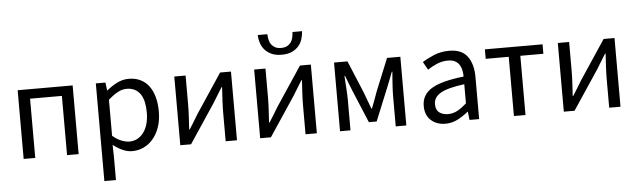

<svg xmlns="http://www.w3.org/2000/svg" viewBox="-54 -937 4494 1353"><g transform="rotate(-5 2193.0 -260.5)"><path d="M82 0V-486H471V0H389V-419H164V0Z M635 205V-486H703L710 -430H713Q746 -458 785.5 -478Q825 -498 868 -498Q915 -498 951 -480.5Q987 -463 1011 -430.5Q1035 -398 1047.5 -352.5Q1060 -307 1060 -250Q1060 -188 1043 -139.5Q1026 -91 997 -57Q968 -23 930 -5.5Q892 12 850 12Q816 12 782.5 -3Q749 -18 715 -44L717 41V205ZM836 -57Q866 -57 891.5 -70.5Q917 -84 935.5 -108.5Q954 -133 964.5 -169Q975 -205 975 -250Q975 -290 968 -323Q961 -356 945.5 -379.5Q930 -403 905.5 -416Q881 -429 847 -429Q816 -429 784.5 -412Q753 -395 717 -363V-108Q750 -80 781 -68.5Q812 -57 836 -57Z M1190 0V-486H1270V-284Q1270 -245 1267.5 -198.5Q1265 -152 1262 -105H1266Q1280 -128 1298.5 -157Q1317 -186 1330 -209L1514 -486H1591V0H1511V-202Q1511 -241 1513.5 -287.5Q1516 -334 1519 -382H1515Q1501 -359 1482.5 -329.5Q1464 -300 1451 -278L1266 0Z M1755 0V-486H1835V-284Q1835 -245 1832.5 -198.5Q1830 -152 1827 -105H1831Q1845 -128 1863.5 -157Q1882 -186 1895 -209L2079 -486H2156V0H2076V-202Q2076 -241 2078.5 -287.5Q2081 -334 2084 -382H2080Q2066 -359 2047.5 -329.5Q2029 -300 2016 -278L1831 0ZM1958 -573Q1916 -573 1887 -586Q1858 -599 1839 -620.5Q1820 -642 1811 -669.5Q1802 -697 1801 -726H1869Q1870 -705 1874.5 -685.5Q1879 -666 1889.5 -652Q1900 -638 1916.5 -629.5Q1933 -621 1958 -621Q1983 -621 1999.5 -629.5Q2016 -638 2026.5 -652Q2037 -666 2041.5 -685.5Q2046 -705 2047 -726H2115Q2113 -697 2104.5 -669.5Q2096 -642 2077 -620.5Q2058 -599 2029 -586Q2000 -573 1958 -573Z M2320 0V-486H2415L2510 -258Q2521 -228 2532 -198.5Q2543 -169 2554 -140H2558Q2569 -169 2580.5 -198.5Q2592 -228 2602 -258L2695 -486H2789V0H2714V-218Q2714 -234 2715 -255.5Q2716 -277 2717.5 -299.5Q2719 -322 2720.5 -344.5Q2722 -367 2724 -386H2720Q2709 -357 2697.5 -327.5Q2686 -298 2675 -271L2583 -46H2528L2434 -271Q2423 -298 2411.5 -327.5Q2400 -357 2389 -386H2385Q2386 -367 2387.5 -344.5Q2389 -322 2390.5 -299.5Q2392 -277 2393 -255.5Q2394 -234 2394 -218V0Z M3065 12Q3004 12 2963.5 -24Q2923 -60 2923 -126Q2923 -206 2994 -248.5Q3065 -291 3221 -308Q3221 -331 3216.5 -353Q3212 -375 3201 -392Q3190 -409 3170.5 -419.5Q3151 -430 3121 -430Q3079 -430 3042 -414Q3005 -398 2976 -378L2944 -435Q2978 -457 3027 -477.5Q3076 -498 3135 -498Q3224 -498 3264 -443.5Q3304 -389 3304 -298V0H3236L3229 -58H3226Q3191 -29 3151 -8.5Q3111 12 3065 12ZM3089 -54Q3124 -54 3155 -70.5Q3186 -87 3221 -119V-254Q3160 -246 3118.5 -235Q3077 -224 3051.5 -209Q3026 -194 3014.5 -174.5Q3003 -155 3003 -132Q3003 -90 3028 -72Q3053 -54 3089 -54Z M3550 0V-419H3387V-486H3795V-419H3632V0Z M3903 0V-486H3983V-284Q3983 -245 3980.5 -198.5Q3978 -152 3975 -105H3979Q3993 -128 4011.5 -157Q4030 -186 4043 -209L4227 -486H4304V0H4224V-202Q4224 -241 4226.5 -287.5Q4229 -334 4232 -382H4228Q4214 -359 4195.5 -329.5Q4177 -300 4164 -278L3979 0Z"/></g></svg>

Font: Processing Sans Pro
Style: Regular
Weight: 400
Designer: Paul D. Hunt
Foundry: Adobe Systems Incorporated
Version: Version 2.020;PS 2.000;hotconv 1.0.86;makeotf.lib2.5.63406